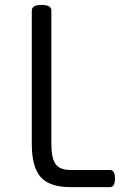

<svg xmlns="http://www.w3.org/2000/svg" viewBox="-20 -765 500 785"><path d="M268 -70H430Q450 -70 450 -35Q450 0 430 0H268Q183 0 146.5 -41Q110 -82 110 -176V-722Q110 -745 150 -745Q190 -745 190 -722V-176Q190 -118 207.5 -94Q225 -70 268 -70Z"/></svg>

Font: Offside
Style: Regular
Weight: 400
Designer: Eduardo Rodriguez Tunni
Foundry: Eduardo Rodriguez Tunni
Version: Version 1.002; ttfautohint (v1.8.4.7-5d5b);gftools[0.9.23]